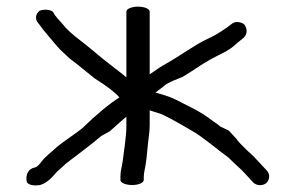

<svg xmlns="http://www.w3.org/2000/svg" viewBox="-20 -550 880 579"><path d="M413.5 -7V-17C413.5 -22.1 414.7 -31.1 417.2 -43.1C420.2 -55.5 423 -79.6 426.3 -117C427.9 -135.9 431.4 -151.3 431.4 -173V-217.3C439.4 -214.8 452.2 -210.3 463.9 -206.9C471.2 -204.7 505.6 -187.1 558.7 -155.7C587.8 -140.2 641.9 -93.9 668.7 -75L685.8 -58.5C693 -51.5 700 -45 706.8 -39C715.2 -31.4 734.6 -8.9 743.9 0.6C755.3 11.1 772.3 10.3 782.4 2.7C792 -5.9 796.6 -22.9 784.3 -36.1L744.9 -78.3L744.5 -78.6C738.1 -84.3 731.4 -90.5 724.5 -97.2L708 -113.7C704.7 -116.6 700.4 -121.4 695.3 -127.7L694.9 -129.3L694.4 -129.8C687.7 -137.3 679.7 -146 669.9 -156.2L644.5 -168.4C638.4 -173.8 631.4 -179.1 622.8 -184.4C603 -199.8 580 -214.5 558 -225.2C518.9 -244.1 506.8 -254.4 464.2 -266.5L448.8 -270.9C452.5 -273.6 458.7 -278.2 464.4 -282.7L482.3 -296.7C501 -306.6 502.7 -306.8 530.5 -318.1C564.1 -337.9 582.9 -353.1 615 -371C645.2 -388.1 668.6 -394.8 692.6 -418L714.1 -435.6C728.5 -447.9 724.4 -466.5 716.9 -476C710.4 -481.6 695.1 -487.7 681.7 -480C660.2 -463.9 638.8 -447.8 606.1 -432.8C570.2 -416.7 524.7 -382.7 482.4 -358.8C466.4 -349.9 451.5 -340.3 431.4 -325.8V-515C431.4 -523.2 415.5 -530 396.3 -530C377.1 -530 361.1 -523.2 361.1 -515V-316.6C351.2 -325.1 339.3 -334.6 327.4 -343.4C304.1 -361.1 276 -383.8 241.6 -412.8L206.9 -440C196.2 -448.7 186.6 -457.4 178.4 -466C165.9 -481.6 155.2 -491.6 145.5 -504.4L139.5 -514.5L139.1 -515C128.1 -522.7 109.9 -521.8 99.5 -517.6C89.5 -510.4 83.6 -495.1 94.2 -481.7L101.1 -472.9C105.7 -466.2 111.5 -458.6 117.3 -451.8C131.1 -436.3 144.3 -418.7 161.2 -400.5L190.9 -372.8C216.5 -354.3 238.3 -334.8 265 -313.9C306 -287.9 330.5 -268.5 340 -256.1C311.4 -238.4 272.8 -206.5 227 -162.4C210 -148.3 167.7 -120.8 151 -106.4C137.2 -92.1 116.2 -79 102.5 -59C91.7 -47.2 93.8 -47.2 77.4 -42.6C62.5 -36.2 56.4 -17.9 61.2 -0.3C66.9 8.6 84.4 10.6 99.9 8.2C116.2 3.8 130.6 -7.6 144.6 -24C151.9 -34.1 166.3 -43.8 178 -56C201.7 -74.8 257.5 -115.5 285.5 -140L311.1 -154.2C321.3 -163.2 333 -173.6 346 -185.2C352.4 -191 355.9 -194 361.1 -198.1V-171.5C361.1 -137.1 354 -98 350.1 -64.9C347.8 -44.3 343.2 -39.2 343.2 -17V-7C343.2 1.2 359.2 8 378.4 8C397.6 8 413.5 1.2 413.5 -7Z"/></svg>

Font: MewTooHand
Style: BdWide
Weight: 400
Designer: Mew Too, Robert Jablonski
Version: Version 0.77